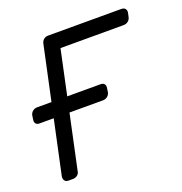

<svg xmlns="http://www.w3.org/2000/svg" viewBox="-101 -609 661 697"><g transform="rotate(-20 230.0 -260.0)"><path d="M48 0Q38 0 33.5 -6Q29 -12 30 -22L132 -498Q134 -508 141 -514Q148 -520 158 -520H441Q451 -520 456 -514Q461 -508 459 -498L456 -484Q454 -474 446.5 -468Q439 -462 429 -462H185L91 -22Q90 -12 82.5 -6Q75 0 65 0ZM20 -231Q10 -231 5.5 -237Q1 -243 3 -253L5 -267Q7 -277 14.5 -283Q22 -289 32 -289H277Q287 -289 291.5 -283Q296 -277 294 -267L292 -253Q290 -243 282.5 -237Q275 -231 265 -231Z"/></g></svg>

Font: Rubik Light Light
Style: Italic
Weight: 300
Italic angle: -12°
Version: Version 2.104